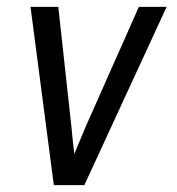

<svg xmlns="http://www.w3.org/2000/svg" viewBox="-20 -540 515 560"><path d="M137 0 69 -520H150L188 -173Q190 -153 192 -132.5Q194 -112 197 -91Q205 -112 214 -132.5Q223 -153 231 -173L385 -520H466L226 0Z"/></svg>

Font: Iosevka QP
Style: Italic
Weight: 400
Italic angle: -9°
Designer: Belleve Invis
Foundry: Belleve Invis
Version: Version 20.0.0; ttfautohint (v1.8.4)